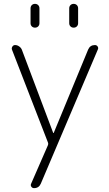

<svg xmlns="http://www.w3.org/2000/svg" viewBox="-20 -753 563 993"><path d="M228 -16 42 -496Q39 -504 44 -512Q49 -520 58 -520Q69 -520 79 -513Q89 -506 93 -496L255 -66Q255 -65 257 -65Q258 -65 258 -66L436 -497Q446 -520 471 -520Q480 -520 485 -512.5Q490 -505 486 -497L191 197Q181 220 156 220Q147 220 142 212.5Q137 205 141 197L227 0Q231 -9 228 -16ZM338 -710Q338 -720 344.5 -726.5Q351 -733 361 -733Q371 -733 377.5 -726.5Q384 -720 384 -710V-633Q384 -623 377.5 -616.5Q371 -610 361 -610Q351 -610 344.5 -616.5Q338 -623 338 -633ZM138 -710Q138 -720 144.5 -726.5Q151 -733 161 -733Q171 -733 177.5 -726.5Q184 -720 184 -710V-633Q184 -623 177.5 -616.5Q171 -610 161 -610Q151 -610 144.5 -616.5Q138 -623 138 -633Z"/></svg>

Font: Rounded Mplus 1c Light
Style: Regular
Weight: 300
Version: Version 1.059.20150529